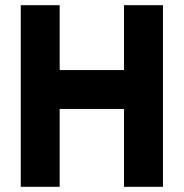

<svg xmlns="http://www.w3.org/2000/svg" viewBox="-20 -720 708 740"><path d="M608 -700V0H458V-300H210V0H60V-700H210V-450H458V-700Z"/></svg>

Font: Urbanist
Style: Regular
Weight: 400
Designer: Corey Hu
Foundry: Corey Hu
Version: Version 1.2; befe77262ef67d88f1d94aa3d2e49ef1327b4483